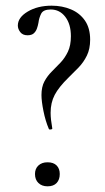

<svg xmlns="http://www.w3.org/2000/svg" viewBox="-20 -645 369 676"><path d="M158.6 -611.6Q132.2 -611.6 124.8 -596.6Q117.4 -581.6 115.4 -565Q113.6 -554.6 110 -544.5Q106.4 -534.4 98.9 -527.6Q91.4 -520.8 76.8 -520.8Q60 -520.8 51.4 -531.9Q42.8 -543 42.8 -555Q42.8 -583.6 77.7 -604.3Q112.6 -625 161.8 -625Q198.8 -625 229.8 -612Q260.8 -599 279.1 -572.5Q297.4 -546 297.4 -505.2Q297.4 -472.8 285.9 -449.3Q274.4 -425.8 256.8 -407.5Q239.2 -389.2 221.2 -371.8Q187 -338.4 172.6 -310.9Q158.2 -283.4 158.2 -248Q158.2 -236 159.7 -222.8Q161.2 -209.6 164 -193.4Q165.2 -190.4 159.2 -189.2Q153.2 -188 152 -191Q140 -219 133 -254Q126 -289 126 -310.4Q126 -339.2 136.5 -358.6Q147 -378 162.6 -393.4Q178.2 -408.8 193.4 -424.9Q208.6 -441 219.1 -463Q229.6 -485 229.6 -517.4Q229.6 -560 209.8 -585.8Q190 -611.6 158.6 -611.6ZM147.4 11Q127.4 11 115.3 -0.7Q103.2 -12.4 103.2 -32.4Q103.2 -51.2 115.3 -62.4Q127.4 -73.6 147.4 -73.6Q168.4 -73.6 179.4 -62.4Q190.4 -51.2 190.4 -32.4Q190.4 -12.4 179.4 -0.7Q168.4 11 147.4 11Z"/></svg>

Font: Cormorant Garamond Light
Style: Regular
Weight: 300
Designer: Christian Thalmann (Catharsis Fonts)
Foundry: Catharsis Fonts
Version: Version 4.001